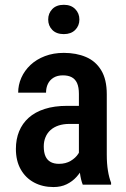

<svg xmlns="http://www.w3.org/2000/svg" viewBox="-20 -754 515 784"><path d="M302.2 -107.4V-370.6Q302.2 -397.9 294.7 -414.6Q287.1 -431.2 272.7 -438.7Q258.3 -446.3 236.8 -446.3Q214.4 -446.3 199 -437Q183.6 -427.7 175.8 -411.9Q168 -396 168 -375.5H54.2Q54.2 -407.2 67.1 -436.5Q80.1 -465.8 104.5 -488.8Q128.9 -511.7 163.6 -524.9Q198.2 -538.1 240.7 -538.1Q291.5 -538.1 331.1 -521.2Q370.6 -504.4 393.3 -467Q416 -429.7 416 -369.1V-122.6Q416 -85.9 420.7 -57.4Q425.3 -28.8 433.6 -7.8V0H317.9Q310.1 -19 306.2 -48.8Q302.2 -78.6 302.2 -107.4ZM317.4 -321.8 317.9 -248H263.2Q238.8 -248 219.2 -241.5Q199.7 -234.9 186.3 -222.9Q172.9 -210.9 165.8 -193.8Q158.7 -176.8 158.7 -156.2Q158.7 -131.3 165.8 -115.7Q172.9 -100.1 186.8 -92.5Q200.7 -85 220.7 -85Q248 -85 268.3 -96.9Q288.6 -108.9 299.6 -126Q310.5 -143.1 308.1 -157.2L334 -109.9Q330.1 -91.3 319.6 -70.8Q309.1 -50.3 292.5 -31.7Q275.9 -13.2 252.4 -1.7Q229 9.8 198.2 9.8Q153.8 9.8 119.1 -8.8Q84.5 -27.3 64.7 -62.3Q44.9 -97.2 44.9 -146Q44.9 -185.5 58.1 -217.8Q71.3 -250 97.2 -273.2Q123 -296.4 162.4 -309.1Q201.7 -321.8 254.4 -321.8ZM176.8 -674.3Q176.8 -699.7 193.6 -717Q210.4 -734.4 240.7 -734.4Q270 -734.4 287.1 -717Q304.2 -699.7 304.2 -674.3Q304.2 -648.9 287.1 -631.8Q270 -614.7 240.7 -614.7Q210.4 -614.7 193.6 -631.8Q176.8 -648.9 176.8 -674.3Z"/></svg>

Font: Roboto Condensed Medium
Style: Regular
Weight: 500
Designer: Christian Robertson
Foundry: Google
Version: Version 3.0